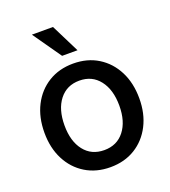

<svg xmlns="http://www.w3.org/2000/svg" viewBox="-135 -828 831 939"><g transform="rotate(-20 280.0 -358.5)"><path d="M279.8 11.7Q206.1 11.7 150.4 -22.5Q94.7 -56.6 63.7 -117.2Q32.7 -177.7 32.7 -256.8Q32.7 -336.9 63.7 -397.7Q94.7 -458.5 150.4 -492.9Q206.1 -527.3 279.8 -527.3Q353.5 -527.3 408.9 -492.9Q464.4 -458.5 495.4 -397.7Q526.4 -336.9 526.4 -256.8Q526.4 -177.7 495.4 -117.2Q464.4 -56.6 408.9 -22.5Q353.5 11.7 279.8 11.7ZM279.8 -77.1Q346.2 -77.1 384.3 -126Q422.4 -174.8 422.4 -256.8Q422.4 -339.8 384 -389.2Q345.7 -438.5 279.8 -438.5Q213.9 -438.5 175.5 -389.4Q137.2 -340.3 137.2 -256.8Q137.2 -174.3 175.3 -125.7Q213.4 -77.1 279.8 -77.1ZM242.7 -581.1 139.2 -729H249L322.8 -581.1Z"/></g></svg>

Font: Inter Display Medium
Style: Regular
Weight: 500
Designer: Rasmus Andersson
Foundry: rsms
Version: Version 4.001;git-9221beed3